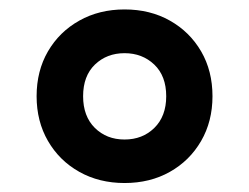

<svg xmlns="http://www.w3.org/2000/svg" viewBox="-20 -770 541 417"><path d="M250.5 -372.5Q195.5 -372.5 152.2 -396.8Q109 -421 84.2 -463.8Q59.5 -506.5 59.5 -561Q59.5 -616 84.2 -658.5Q109 -701 152.2 -725.2Q195.5 -749.5 250.5 -749.5Q306 -749.5 349 -725.2Q392 -701 416.8 -658.5Q441.5 -616 441.5 -561Q441.5 -506.5 416.8 -463.8Q392 -421 349 -396.8Q306 -372.5 250.5 -372.5ZM250.5 -467Q289.5 -467 315.2 -492.2Q341 -517.5 341 -561Q341 -605 315 -629.8Q289 -654.5 250.5 -654.5Q212 -654.5 186.2 -629.8Q160.5 -605 160.5 -561Q160.5 -517.5 186 -492.2Q211.5 -467 250.5 -467Z"/></svg>

Font: Encode Sans SemiExpanded SemiExpanded
Style: Bold
Weight: 700
Width: 6
Designer: Multiple Designers
Foundry: Impallari Type
Version: Version 3.000; ttfautohint (v1.8.3) -l 8 -r 50 -G 200 -x 14 